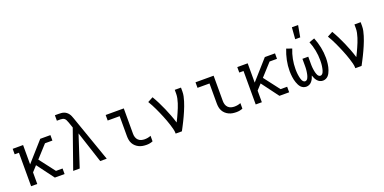

<svg xmlns="http://www.w3.org/2000/svg" viewBox="-11 -1578 4823 2410"><g transform="rotate(-20 2400.0 -373.5)"><path d="M114 0V-447H57V-520H196V-262L425 -520H561V-447H462L313 -283L473 -74H561V0H431L262 -227L196 -155V0Z M676 0 857 -514 829 -595H828V-596Q823 -609 817.5 -622Q812 -635 801.5 -645Q791 -655 777 -658.5Q763 -662 748 -662H699V-735H748Q766 -735 784 -733.5Q802 -732 819 -726Q836 -720 850.5 -709Q865 -698 876 -683.5Q887 -669 894 -652.5Q901 -636 907 -619L1124 0H1037L900 -419L763 0Z M1656 8Q1630 8 1604.5 4Q1579 0 1555.5 -11Q1532 -22 1512.5 -39.5Q1493 -57 1480.5 -80Q1468 -103 1463.5 -128.5Q1459 -154 1459 -180V-446H1299V-520H1541V-180Q1541 -157 1548 -134.5Q1555 -112 1571.5 -95.5Q1588 -79 1610.5 -72.5Q1633 -66 1656 -66Q1678 -66 1699 -70Q1720 -74 1739 -82V-8Q1720 0 1699 4Q1678 8 1656 8Z M2045 0Q2045 -33 2036.5 -65Q2028 -97 2018 -128.5Q2008 -160 1996.5 -191Q1985 -222 1972.5 -252.5Q1960 -283 1946.5 -313.5Q1933 -344 1919 -374Q1905 -404 1889.5 -433Q1874 -462 1857 -490L1928 -528Q1956 -481 1980.5 -432Q2005 -383 2027 -332.5Q2049 -282 2068.5 -231Q2088 -180 2104 -127Q2118 -154 2131 -181.5Q2144 -209 2156 -236.5Q2168 -264 2179.5 -292Q2191 -320 2200 -349Q2209 -378 2215.5 -408Q2222 -438 2222 -468V-520H2305V-468Q2305 -436 2298.5 -405.5Q2292 -375 2282.5 -344.5Q2273 -314 2262 -284.5Q2251 -255 2238.5 -226Q2226 -197 2213 -168.5Q2200 -140 2186 -112Q2172 -84 2157.5 -56Q2143 -28 2128 0Z M2856 8Q2830 8 2804.5 4Q2779 0 2755.5 -11Q2732 -22 2712.5 -39.5Q2693 -57 2680.5 -80Q2668 -103 2663.5 -128.5Q2659 -154 2659 -180V-446H2499V-520H2741V-180Q2741 -157 2748 -134.5Q2755 -112 2771.5 -95.5Q2788 -79 2810.5 -72.5Q2833 -66 2856 -66Q2878 -66 2899 -70Q2920 -74 2939 -82V-8Q2920 0 2899 4Q2878 8 2856 8Z M3114 0V-447H3057V-520H3196V-262L3425 -520H3561V-447H3462L3313 -283L3473 -74H3561V0H3431L3262 -227L3196 -155V0Z M3788 8Q3769 8 3750.5 0Q3732 -8 3718.5 -22.5Q3705 -37 3696 -55Q3687 -73 3680.5 -91.5Q3674 -110 3669.5 -129.5Q3665 -149 3662.5 -168.5Q3660 -188 3658.5 -207.5Q3657 -227 3657 -247Q3657 -319 3671.5 -390Q3686 -461 3713 -528L3785 -503Q3760 -442 3747.5 -377Q3735 -312 3735 -247Q3735 -234 3735.5 -220.5Q3736 -207 3737 -194Q3738 -181 3740 -168Q3742 -155 3744.5 -142Q3747 -129 3750.5 -116.5Q3754 -104 3759.5 -92Q3765 -80 3775 -70.5Q3785 -61 3798 -61Q3809 -61 3818.5 -68Q3828 -75 3833 -85Q3838 -95 3842 -105.5Q3846 -116 3848.5 -127Q3851 -138 3853 -149Q3855 -160 3856.5 -171Q3858 -182 3859 -193Q3860 -204 3860.5 -215Q3861 -226 3861 -237.5Q3861 -249 3861 -260V-338H3939V-260Q3939 -249 3939 -237.5Q3939 -226 3939.5 -215Q3940 -204 3941 -193Q3942 -182 3943.5 -171Q3945 -160 3947 -149Q3949 -138 3951.5 -127Q3954 -116 3958 -105.5Q3962 -95 3967 -85Q3972 -75 3981.5 -68Q3991 -61 4002 -61Q4015 -61 4025 -70.5Q4035 -80 4040.5 -92Q4046 -104 4049.5 -116.5Q4053 -129 4055.5 -142Q4058 -155 4060 -168Q4062 -181 4063 -194Q4064 -207 4064.5 -220.5Q4065 -234 4065 -247Q4065 -312 4052.5 -377Q4040 -442 4015 -503L4087 -528Q4114 -461 4128.5 -390Q4143 -319 4143 -247Q4143 -227 4141.5 -207.5Q4140 -188 4137.5 -168.5Q4135 -149 4130.5 -129.5Q4126 -110 4119.5 -91.5Q4113 -73 4104 -55Q4095 -37 4081.5 -22.5Q4068 -8 4049.5 0Q4031 8 4012 8Q3990 8 3971 -1Q3952 -10 3938 -26.5Q3924 -43 3915 -62Q3906 -81 3900 -101Q3894 -81 3885 -62Q3876 -43 3862 -26.5Q3848 -10 3829 -1Q3810 8 3788 8ZM3860 -600 3872 -755H3955L3927 -600Z M4445 0Q4445 -33 4436.5 -65Q4428 -97 4418 -128.5Q4408 -160 4396.5 -191Q4385 -222 4372.5 -252.5Q4360 -283 4346.5 -313.5Q4333 -344 4319 -374Q4305 -404 4289.5 -433Q4274 -462 4257 -490L4328 -528Q4356 -481 4380.5 -432Q4405 -383 4427 -332.5Q4449 -282 4468.5 -231Q4488 -180 4504 -127Q4518 -154 4531 -181.5Q4544 -209 4556 -236.5Q4568 -264 4579.5 -292Q4591 -320 4600 -349Q4609 -378 4615.5 -408Q4622 -438 4622 -468V-520H4705V-468Q4705 -436 4698.5 -405.5Q4692 -375 4682.5 -344.5Q4673 -314 4662 -284.5Q4651 -255 4638.5 -226Q4626 -197 4613 -168.5Q4600 -140 4586 -112Q4572 -84 4557.5 -56Q4543 -28 4528 0Z"/></g></svg>

Font: Iosevka HT Extended
Style: Regular
Weight: 400
Width: 7
Monospace: yes
Designer: Belleve Invis
Foundry: Belleve Invis
Version: Version 32.3.0; ttfautohint (v1.8.4)